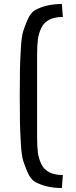

<svg xmlns="http://www.w3.org/2000/svg" viewBox="-20 -830 380 962"><path d="M166 -559V-139Q166 -94 170 -64.5Q174 -35 187 -8Q213 47 295 47L290 112Q213 112 157 82Q134 69 119.5 36Q105 3 96.5 -23.5Q88 -50 84.5 -110.5Q81 -171 80 -215Q79 -259 79 -349Q79 -439 80 -483Q81 -527 84.5 -587.5Q88 -648 96.5 -674.5Q105 -701 119.5 -734Q134 -767 157 -780Q213 -810 290 -810L295 -745Q213 -745 187 -690Q174 -663 170 -633.5Q166 -604 166 -559Z"/></svg>

Font: Strait
Style: Regular
Weight: 400
Width: 3
Designer: Eduardo Rodriguez Tunni
Foundry: Eduardo Rodriguez Tunni
Version: Version 1.001